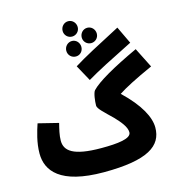

<svg xmlns="http://www.w3.org/2000/svg" viewBox="-148 -1180 1231 1329"><g transform="rotate(-15 468.0 -516.0)"><path d="M462 -943C492 -943 516 -967 516 -997C516 -1028 492 -1053 462 -1053C432 -1053 408 -1028 408 -997C408 -967 432 -943 462 -943ZM578 -865C608 -865 632 -889 632 -919C632 -950 608 -975 578 -975C548 -975 524 -950 524 -919C524 -889 548 -865 578 -865ZM502 -621C577 -666 679 -718 839 -798L780 -922C621 -839 510 -781 439 -736ZM452 -803C482 -803 505 -827 505 -858C505 -888 482 -914 452 -914C421 -914 397 -888 397 -858C397 -827 421 -803 452 -803ZM432 21C748 21 855 -55 855 -187C855 -261 804 -359 684 -473C736 -507 810 -545 936 -602L864 -745C685 -662 565 -593 519 -544C505 -529 498 -468 498 -438C498 -416 543 -377 597 -324C635 -284 673 -240 673 -201C673 -155 575 -145 458 -145C254 -145 199 -195 199 -267C199 -306 210 -349 220 -389L75 -425C58 -374 34 -298 34 -219C34 -96 118 21 432 21Z"/></g></svg>

Font: Noto Sans Arabic UI SmCn Bk
Style: Regular
Weight: 900
Width: 4
Designer: Monotype Design Team, Nadine Chahine and Nizar Qandah
Foundry: Monotype Imaging Inc.
Version: Version 2.010